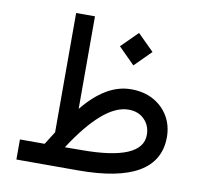

<svg xmlns="http://www.w3.org/2000/svg" viewBox="-76 -747 869 828"><g transform="rotate(10 359.0 -333.5)"><path d="M402.8 -558.6 474.1 -629.4 545.4 -558.6 474.1 -487.3ZM156.2 -87.9Q165 -102.1 174.1 -116.5Q183.1 -130.9 191.9 -144.5V-667H274.4V-261.7Q323.2 -321.8 375.2 -353Q427.2 -384.3 483.9 -384.3Q539.6 -384.3 581.5 -361.1Q623.5 -337.9 647 -297.9Q670.4 -257.8 670.4 -206.1Q668.9 0 318.8 0H47.9V-87.9ZM316.9 -88.9Q583.5 -88.9 583.5 -202.1Q583.5 -242.2 557.1 -269Q530.8 -295.9 488.3 -295.9Q432.1 -295.9 371.1 -242.9Q310.1 -189.9 244.6 -88.4Z"/></g></svg>

Font: Vazir FD-UI
Style: Regular-FD-UI
Weight: 400
Designer: Saber Rastikerdar
Foundry: Saber Rastikerdar
Version: Version 30.1.0